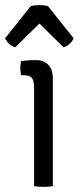

<svg xmlns="http://www.w3.org/2000/svg" viewBox="-37 -729 314 752"><path d="M170 0Q162.5 1.5 153.2 2.2Q144 3 133.5 3Q122.5 3 113 2.2Q103.5 1.5 96.5 0V-386Q96.5 -413.5 87.5 -424Q78.5 -434.5 55 -434.5H45.5Q42.5 -448.5 42.5 -462Q42.5 -469 43.2 -475.2Q44 -481.5 45.5 -489.5Q62.5 -492 75.2 -492.8Q88 -493.5 96 -493.5H104.5Q135.5 -493.5 152.8 -474.5Q170 -455.5 170 -422ZM151 -705 251.5 -579Q245.5 -565.5 234.2 -556Q223 -546.5 212 -543.5L117.5 -637L22.5 -543.5Q11.5 -546.5 0.2 -556Q-11 -565.5 -17 -579L83.5 -705Q90 -707 99 -708Q108 -709 117.5 -709Q126.5 -709 135.5 -708Q144.5 -707 151 -705Z"/></svg>

Font: Signika Light
Style: Regular
Weight: 300
Designer: Anna Giedry
Foundry: Anna Giedry
Version: Version 2.000